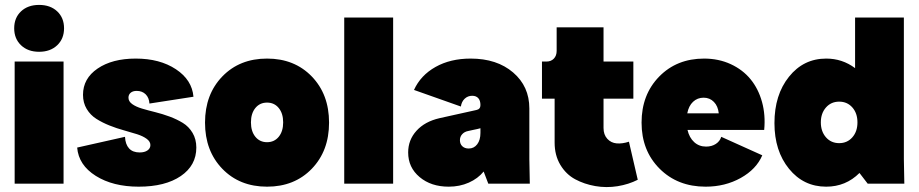

<svg xmlns="http://www.w3.org/2000/svg" viewBox="-20 -752 3762 786"><path d="M40 -500H240.2V0H40ZM214.1 -566.7Q186 -540 140.1 -540Q94.2 -540 66.2 -566.7Q38.1 -593.3 38.1 -636.2Q38.1 -679.2 66.2 -705.6Q94.2 -731.9 140.1 -731.9Q186 -731.9 214.1 -705.6Q242.2 -679.2 242.2 -636.2Q242.2 -593.3 214.1 -566.7Z M547.9 12.2Q442.4 12.2 372.1 -32Q301.8 -76.2 295.9 -147.9L491.7 -191.9Q493.2 -161.1 508.3 -144.5Q523.4 -127.9 551.8 -127.9Q571.8 -127.9 583.7 -136.2Q595.7 -144.5 595.7 -158.2Q595.7 -172.4 580.6 -183.6Q565.4 -194.8 541 -202.6Q516.6 -210.4 487.1 -218.5Q457.5 -226.6 428.2 -238.3Q398.9 -250 374.5 -265.4Q350.1 -280.8 335 -305.9Q319.8 -331.1 319.8 -363.8Q319.8 -430.7 379.6 -471.4Q439.5 -512.2 535.6 -512.2Q634.3 -512.2 700.2 -468.5Q766.1 -424.8 772 -356L591.8 -328.1Q590.3 -352.1 576.2 -366Q562 -379.9 539.6 -379.9Q523.9 -379.9 514.9 -372.3Q505.9 -364.7 505.9 -352.1Q505.9 -336.9 521.2 -325.9Q536.6 -314.9 561 -307.6Q585.4 -300.3 615.2 -293Q645 -285.6 674.6 -274.7Q704.1 -263.7 728.5 -248.8Q752.9 -233.9 768.3 -208Q783.7 -182.1 783.7 -147.9Q783.7 -74.7 720 -31.2Q656.2 12.2 547.9 12.2Z M1256.3 -61Q1185.5 12.2 1073.2 12.2Q960.9 12.2 890.1 -61Q819.3 -134.3 819.3 -250Q819.3 -365.7 890.1 -439Q960.9 -512.2 1073.2 -512.2Q1185.5 -512.2 1256.3 -439Q1327.1 -365.7 1327.1 -250Q1327.1 -134.3 1256.3 -61ZM1025.4 -192.1Q1043.5 -169.9 1073.2 -169.9Q1103 -169.9 1121.1 -192.1Q1139.2 -214.4 1139.2 -251Q1139.2 -287.6 1121.1 -309.8Q1103 -332 1073.2 -332Q1043.5 -332 1025.4 -309.8Q1007.3 -287.6 1007.3 -251Q1007.3 -214.4 1025.4 -192.1Z M1389.2 0V-680.2H1589.4V0Z M1816.9 12.2Q1744.6 12.2 1697.8 -27.1Q1650.9 -66.4 1650.9 -127.9Q1650.9 -179.2 1685.1 -216.8Q1719.2 -254.4 1778.8 -268.1L1930.7 -301.8Q1946.8 -305.2 1946.8 -321.8Q1946.8 -340.3 1938 -350.1Q1929.2 -359.9 1913.1 -359.9Q1895 -359.9 1882.3 -347.9Q1869.6 -335.9 1866.7 -315.9L1674.8 -383.8Q1701.7 -443.4 1762.7 -477.8Q1823.7 -512.2 1906.7 -512.2Q2014.2 -512.2 2080.6 -455.3Q2147 -398.4 2147 -308.1V-100.1L2148.9 0H1979L1960 -49.8Q1936.5 -21 1899.2 -4.4Q1861.8 12.2 1816.9 12.2ZM1862.8 -178.2Q1862.8 -162.6 1872.6 -153.3Q1882.3 -144 1898.9 -144Q1920.4 -144 1933.6 -161.4Q1946.8 -178.7 1946.8 -208V-227.1Q1945.3 -226.6 1934.6 -223.9Q1923.8 -221.2 1917 -220.2L1897 -215.8Q1881.3 -212.9 1872.1 -202.6Q1862.8 -192.4 1862.8 -178.2Z M2590.8 -16.1Q2553.7 2.9 2508.1 10.3Q2462.4 17.6 2417.2 9.8Q2372.1 2 2334.7 -18.1Q2297.4 -38.1 2273.9 -77.1Q2250.5 -116.2 2250.5 -168V-348.1H2198.7V-500H2216.8Q2235.8 -500 2247.3 -512Q2258.8 -523.9 2258.8 -543.9V-640.1H2450.7V-500H2572.8V-348.1H2450.7V-228Q2450.7 -200.7 2466.1 -183.8Q2481.4 -167 2504.6 -165Q2527.8 -163.1 2554.7 -171.9Z M2868.7 12.2Q2753.9 12.2 2680.2 -61.5Q2606.4 -135.3 2606.4 -250Q2606.4 -364.7 2678.5 -438.5Q2750.5 -512.2 2862.3 -512.2Q2921.9 -512.2 2971.2 -489.5Q3020.5 -466.8 3052.5 -427.7Q3084.5 -388.7 3099.4 -335Q3114.3 -281.2 3108.4 -220.2H2794.4Q2801.8 -188.5 2821.8 -170.2Q2841.8 -151.9 2870.6 -151.9Q2893.6 -151.9 2910.4 -162.8Q2927.2 -173.8 2932.6 -191.9L3100.6 -116.2Q3076.2 -59.1 3012.2 -23.4Q2948.2 12.2 2868.7 12.2ZM2793.5 -288.1H2922.4Q2919.4 -317.4 2902.6 -334.7Q2885.7 -352.1 2860.4 -352.1Q2835 -352.1 2817.1 -335.2Q2799.3 -318.4 2793.5 -288.1Z M3362.3 12.2Q3269.5 12.2 3210 -61Q3150.4 -134.3 3150.4 -248Q3150.4 -363.8 3210 -438Q3269.5 -512.2 3362.3 -512.2Q3428.2 -512.2 3480.5 -473.1V-680.2H3680.2V-100.1L3682.1 0H3532.2L3498.5 -43.9Q3442.4 12.2 3362.3 12.2ZM3415.5 -166Q3448.2 -166 3469.2 -189.7Q3490.2 -213.4 3490.2 -251Q3490.2 -288.6 3469.2 -312.3Q3448.2 -335.9 3415.5 -335.9Q3382.3 -335.9 3361.3 -312Q3340.3 -288.1 3340.3 -251Q3340.3 -213.9 3361.3 -189.9Q3382.3 -166 3415.5 -166Z"/></svg>

Font: Apfel Grotezk Satt
Style: Regular
Weight: 900
Designer: Luigi Gorlero
Foundry: © 2023, Luigi Gorlero & Collletttivo
Version: Version 2.000;Glyphs 3.2 (3217)